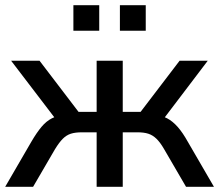

<svg xmlns="http://www.w3.org/2000/svg" viewBox="-22 -723 848 743"><path d="M-2 0 99 -174Q120 -210 138.5 -232Q157 -254 178.5 -265Q200 -276 227 -279L205 -247L21 -488H131L282 -290H352V-488H453V-290H522L673 -488H782L599 -247L577 -279Q604 -276 625 -265Q646 -254 665.5 -232Q685 -210 705 -174L806 0H698L613 -146Q598 -172 583.5 -186Q569 -200 552 -205.5Q535 -211 510 -211H453V0H352V-211H295Q269 -211 252 -205.5Q235 -200 221 -186Q207 -172 191 -146L106 0ZM442 -604V-703H542V-604ZM262 -604V-703H362V-604Z"/></svg>

Font: Nunito Sans 12pt SemiBold
Style: Regular
Weight: 600
Designer: Vernon Adams
Foundry: Vernon Adams
Version: Version 3.101;gftools[0.9.27]